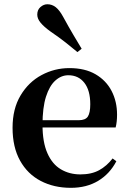

<svg xmlns="http://www.w3.org/2000/svg" viewBox="-20 -875 612 911"><path d="M316.2 16.2Q235.8 16.2 173.2 -16.5Q110.6 -49.1 75.1 -113Q39.6 -176.9 39.6 -268.8Q39.6 -358.8 77.6 -422.2Q115.5 -485.7 177.2 -518.8Q238.9 -551.9 309.4 -551.9Q383.1 -551.9 433.5 -522.5Q483.8 -493.1 509.6 -443.2Q535.4 -393.3 535.4 -330.9Q535.4 -296.1 528.7 -270.2H98.1V-304.6H353.4Q385.5 -304.6 396.9 -322.2Q408.3 -339.8 408.3 -380.4Q408.3 -446.3 380.2 -482.2Q352.1 -518 304.1 -518Q270.7 -518 242.6 -492.9Q214.6 -467.8 198.1 -416Q181.7 -364.1 181.7 -282.7Q181.7 -200.5 204.9 -148.2Q228 -95.8 268.8 -71.7Q309.5 -47.5 361.4 -47.5Q414.4 -47.5 450.9 -67.7Q487.3 -87.9 514.2 -123.2L532.1 -109.9Q500.6 -49.8 445.7 -16.8Q390.7 16.2 316.2 16.2ZM367.4 -643.7 347.4 -627.8Q321.3 -649.6 292.3 -672.6Q263.4 -695.5 219.1 -725.9Q188.8 -747.6 172.8 -766.9Q156.8 -786.2 156.8 -805.7Q156.8 -828.4 172 -841.6Q187.2 -854.8 204.8 -854.8Q226.7 -854.8 244.5 -840.9Q262.3 -826.9 279.5 -795.4Q307.6 -743.9 328.3 -709.2Q348.9 -674.4 367.4 -643.7Z"/></svg>

Font: Early Summer Mincho VF
Style: Regular
Weight: 250
Designer: GuiWonder
Version: Version 1.002